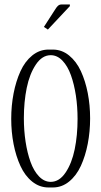

<svg xmlns="http://www.w3.org/2000/svg" viewBox="-20 -826 450 852"><path d="M290 -798.8 192.4 -694.8 174.8 -706.5 214.8 -768.6Q217.3 -772.5 222.7 -780.8Q228 -789.1 230 -792Q231.9 -794.9 236.1 -799.1Q240.2 -803.2 244.4 -804.7Q248.5 -806.2 253.9 -806.2H290ZM205.1 -581.1Q167 -581.1 139.2 -539.6Q111.3 -498 98.6 -436Q85.9 -374 85.9 -301.3Q85.9 -247.1 93.5 -197.3Q101.1 -147.5 115.5 -107.4Q129.9 -67.4 153.1 -43.2Q176.3 -19 205.1 -19Q243.2 -19 271 -60.3Q298.8 -101.6 311.5 -163.6Q324.2 -225.6 324.2 -298.3Q324.2 -352.5 316.7 -402.3Q309.1 -452.1 294.7 -492.4Q280.3 -532.7 257.1 -556.9Q233.9 -581.1 205.1 -581.1ZM195.3 -606H214.4Q254.4 -606 286.6 -579.8Q318.8 -553.7 338.9 -510.3Q358.9 -466.8 369.4 -413.1Q379.9 -359.4 379.9 -300.8Q379.9 -242.2 369.4 -188Q358.9 -133.8 338.9 -90.1Q318.8 -46.4 286.6 -20.3Q254.4 5.9 214.4 5.9H195.3Q155.3 5.9 123 -20Q90.8 -45.9 70.8 -89.4Q50.8 -132.8 40.3 -186.5Q29.8 -240.2 29.8 -298.8Q29.8 -357.4 40.3 -411.6Q50.8 -465.8 70.8 -509.8Q90.8 -553.7 123 -579.8Q155.3 -606 195.3 -606Z"/></svg>

Font: Reswysokr
Style: Regular
Weight: 500
Version: Version 0.984